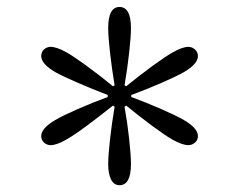

<svg xmlns="http://www.w3.org/2000/svg" viewBox="-20 -861 710 557"><path d="M326.7 -323.7Q310.5 -323.7 302.2 -340.1Q293.9 -356.4 293.9 -385.3Q293.9 -410.2 299.1 -456.3Q304.2 -502.4 312.5 -551.3L307.6 -554.7Q270.5 -524.9 232.7 -496.8Q194.8 -468.8 172.4 -456.1Q144 -439.9 127 -439.9Q116.2 -439.9 107.9 -447.3Q99.6 -454.6 99.6 -466.3Q99.6 -488.8 140.1 -512.7Q161.6 -525.4 203.9 -543.9Q246.1 -562.5 292.5 -579.6V-585.4Q248 -602.5 205.1 -621.1Q162.1 -639.6 140.1 -651.9Q99.6 -675.8 99.6 -698.2Q99.6 -710.4 107.9 -717.8Q116.2 -725.1 127 -725.1Q144 -725.1 172.4 -709.5Q193.8 -697.3 231.4 -669.9Q269 -642.6 307.6 -610.8L312.5 -613.3Q304.7 -660.2 299.3 -707Q293.9 -753.9 293.9 -779.3Q293.9 -840.8 326.7 -840.8Q359.9 -840.8 359.9 -779.3Q359.9 -754.4 354.7 -708.3Q349.6 -662.1 341.3 -613.3L346.2 -610.8Q383.3 -641.1 420.9 -668.7Q458.5 -696.3 481 -709Q509.3 -725.1 526.4 -725.1Q537.1 -725.1 545.7 -717.5Q554.2 -710 554.2 -698.2Q554.2 -675.8 513.7 -651.9Q492.2 -639.6 449.7 -621.1Q407.2 -602.5 360.8 -585.4V-579.6Q405.8 -563 448.7 -544.2Q491.7 -525.4 513.7 -512.7Q554.2 -488.8 554.2 -466.3Q554.2 -454.6 545.7 -447.3Q537.1 -439.9 526.4 -439.9Q509.3 -439.9 481 -455.6Q459.5 -467.8 422.1 -495.4Q384.8 -522.9 346.2 -554.7L341.3 -551.3Q349.6 -504.9 354.7 -458Q359.9 -411.1 359.9 -385.3Q359.9 -323.7 326.7 -323.7Z"/></svg>

Font: Pinar-FD Regular
Style: FD-Regular
Weight: 400
Designer: Amin Abedi
Version: Version 3.000